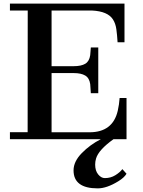

<svg xmlns="http://www.w3.org/2000/svg" viewBox="-20 -767 790 1058"><path d="M518.6 271Q385.3 271 385.3 171.9Q385.3 123 430.7 76.7Q476.1 30.3 535.6 0H34.7V-38.6H132.3L132.8 -709H34.7V-747.1H666V-534.2H627.9Q625.5 -574.7 621.1 -606.2Q616.7 -637.7 602.5 -659.7Q574.2 -704.6 487.3 -709H264.2V-402.3H386.2Q427.7 -402.3 450 -415.8Q472.2 -429.2 477.1 -462.9Q478 -472.7 478.8 -483.6Q479.5 -494.6 480.5 -505.4H521.5V-253.4H480.5Q479.5 -264.6 478.8 -279.3Q478 -293.9 477.1 -303.7Q472.2 -337.4 449.5 -350.8Q426.8 -364.3 386.2 -364.3H264.2V-38.1H473.1Q601.6 -38.1 628.9 -156.7Q636.7 -190.9 639.2 -227.1H677.2V0H605.5Q523.4 58.6 509.3 106.4Q504.4 123 504.4 140.1Q504.4 173.8 521 194.1Q537.6 214.4 557.6 214.4Q589.8 214.4 615.2 198.7Q640.6 183.1 654.3 165L677.2 190.4Q664.6 211.9 631.8 231.9Q568.4 271 518.6 271Z"/></svg>

Font: Cantata One
Style: Regular
Weight: 400
Designer: Joana Maria Correia da Silva
Foundry: Joana Maria Correia da Silva
Version: Version 1.002